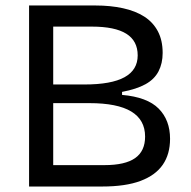

<svg xmlns="http://www.w3.org/2000/svg" viewBox="-20 -680 697 700"><path d="M86 0V-660H328Q383 -660 428.5 -650Q474 -640 506 -619.5Q538 -599 555.5 -566Q573 -533 573 -487Q573 -449 558 -420Q543 -391 510.5 -373Q478 -355 425 -345V-334Q517 -326 558.5 -284Q600 -242 600 -174Q600 -118 573.5 -79.5Q547 -41 492.5 -20.5Q438 0 352 0ZM174 -78H361Q436 -78 472.5 -103.5Q509 -129 509 -182Q509 -243 458.5 -273.5Q408 -304 306 -304H174ZM174 -372H288Q386 -372 434 -398.5Q482 -425 482 -478Q482 -531 440.5 -557Q399 -583 315 -583H174Z"/></svg>

Font: Bricolage Grotesque
Style: Regular
Weight: 400
Designer: Mathieu Triay
Foundry: Atelier Triay
Version: Version 1.001;gftools[0.9.33.dev8+g029e19f]